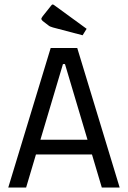

<svg xmlns="http://www.w3.org/2000/svg" viewBox="-20 -840 573 860"><path d="M392 -148H141L97 0H17L207 -625H326L516 0H436ZM372 -214 271 -553H262L161 -214ZM217 -717Q202 -721 196 -727L171 -746Q165 -752 165 -756Q165 -758 171 -767L210 -816Q213 -820 216 -820Q219 -820 224 -816L368 -711L350 -682Z"/></svg>

Font: Changa Light
Style: Regular
Weight: 300
Designer: Eduardo Rodriguez Tunni
Foundry: Eduardo Rodriguez Tunni
Version: Version 2.002; ttfautohint (v1.5) -l 8 -r 50 -G 110 -x 14 -H